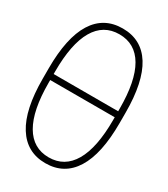

<svg xmlns="http://www.w3.org/2000/svg" viewBox="-175 -773 758 866"><g transform="rotate(30 204.0 -340.5)"><path d="M204.1 9.8Q106.9 9.8 55.4 -72.3Q3.9 -154.3 3.9 -314.5V-368.2Q3.9 -528.3 54.9 -609.9Q106 -691.4 204.1 -691.4Q302.2 -691.4 353.3 -609.9Q404.3 -528.3 404.3 -368.2V-314.5Q404.3 -153.8 353 -72Q301.8 9.8 204.1 9.8ZM204.1 -661.1Q121.6 -661.1 78.9 -587.9Q36.1 -514.6 36.1 -371.1V-357.4H372.1V-371.1Q372.1 -514.6 329.3 -587.9Q286.6 -661.1 204.1 -661.1ZM204.1 -20.5Q286.1 -20.5 329.1 -94.2Q372.1 -168 372.1 -311.5V-326.2H36.1V-311.5Q36.1 -168 79.1 -94.2Q122.1 -20.5 204.1 -20.5Z"/></g></svg>

Font: Pretendard Std Thin
Style: Regular
Weight: 100
Designer: Base glyphs from Inter by Rasmus Andersson; Hangeul glyphs from Noto Sans CJK(Source Han Sans) by Jang Soo-young and Kan
Foundry: Kil Hyung-jin
Version: Version 1.309